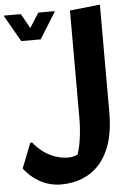

<svg xmlns="http://www.w3.org/2000/svg" viewBox="-135 -807 764 1114"><g transform="rotate(-5 247.0 -250.5)"><path d="M480 -760 314 -742V-112C314 -37 303 44 285 95C271 101 252 107 230 107C169 107 90 80 29 2H18L-39 147C-22 171 51 259 175 259C357 259 490 137 490 -128V-760ZM130 -590 225 -742V-746H130L76 -661L28 -746H-70V-742L17 -590Z"/></g></svg>

Font: Kufam Arabic Latin Roman Bold
Style: Regular
Weight: 700
Designer: Wael Morcos & Artur Schmal
Version: Version 1.200;PS 001.200;hotconv 1.0.88;makeotf.lib2.5.64775